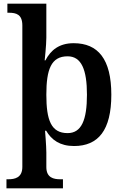

<svg xmlns="http://www.w3.org/2000/svg" viewBox="-20 -780 673 1040"><path d="M15 240H321V191H306C271 191 231 183 231 125V46C231 12 224 -72 224 -72H230C259 -22 305 11 381 11C512 11 583 -74 583 -267C583 -460 511 -546 379 -546C301 -546 255 -509 226 -453H222C222 -453 231 -536 231 -576V-760H20V-711H28C68 -711 101 -702 101 -642V124C101 183 60 191 25 191H15ZM346 -59C257 -59 231 -129 231 -267C231 -404 257 -475 346 -475C421 -475 451 -403 451 -267C451 -129 421 -59 346 -59Z"/></svg>

Font: Noto Serif Semi
Style: Regular
Weight: 600
Designer: Monotype Design Team
Foundry: Monotype Imaging Inc.
Version: Version 1.002